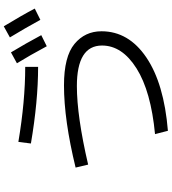

<svg xmlns="http://www.w3.org/2000/svg" viewBox="35 -924 929 1040"><g transform="rotate(-90 500.0 -404.5)"><path d="M676.8 -777.8 735.8 -810.1Q784.7 -729 829.1 -646L769 -616.2Q719.7 -708 676.8 -777.8ZM816.9 -815.9 877 -849.1Q936 -752 973.1 -681.2L912.1 -650.9Q865.7 -735.8 816.9 -815.9ZM111.8 -460Q369.6 -522.9 557.1 -522.9Q712.9 -522.9 781.5 -466.1Q850.1 -409.2 850.1 -319.8Q850.1 -172.9 708.5 -76.9Q566.9 19 311 40L293 -29.8Q524.9 -51.8 648.9 -129.9Q772.9 -208 772.9 -316.9Q772.9 -453.1 553.2 -453.1Q390.1 -453.1 127.9 -392.1ZM242.2 -702.1 251 -770Q471.2 -732.9 657.2 -732.9V-663.1Q471.2 -663.1 242.2 -702.1Z"/></g></svg>

Font: WebKoruri
Style: Regular
Weight: 400
Foundry: lindwurm / mohemohe
Version: Version 1.00